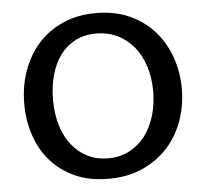

<svg xmlns="http://www.w3.org/2000/svg" viewBox="-50 -717 836 781"><g transform="rotate(-5 368.5 -327.0)"><path d="M369 -665Q446 -665 506 -638Q566 -611 607 -564.5Q648 -518 669.5 -457Q691 -396 691 -329Q691 -263 670 -201.5Q649 -140 607.5 -93Q566 -46 504.5 -17.5Q443 11 362 11Q284 11 225 -16Q166 -43 126.5 -88.5Q87 -134 67 -194.5Q47 -255 47 -322Q47 -393 69 -455.5Q91 -518 132 -564.5Q173 -611 233 -638Q293 -665 369 -665ZM368 -72Q417 -72 455.5 -92.5Q494 -113 520 -147.5Q546 -182 560 -228.5Q574 -275 574 -328Q574 -382 559.5 -428.5Q545 -475 517.5 -509Q490 -543 451 -562.5Q412 -582 363 -582Q315 -582 278 -563Q241 -544 216 -510Q191 -476 178 -429.5Q165 -383 165 -329Q165 -269 180 -221.5Q195 -174 222 -141Q249 -108 286 -90Q323 -72 368 -72Z"/></g></svg>

Font: QuattrocentoBold
Style: Bold
Weight: 700
Designer: Pablo Impallari
Foundry: Pablo Impallari, Igino Marini, Branda Gallo
Version: Version 2.000